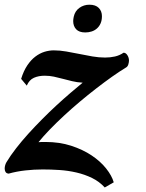

<svg xmlns="http://www.w3.org/2000/svg" viewBox="-53 -747 631 832"><path d="M482.4 -518.6Q492.2 -518.6 499 -507.8Q505.9 -497.1 505.9 -484.4Q505.9 -477.5 503.2 -468.3Q500.5 -459 494.1 -455.1Q465.8 -438 432.6 -414.6Q399.4 -391.1 363.8 -363.5Q328.1 -335.9 292.2 -305.7Q256.3 -275.4 223.6 -245.1Q190.9 -214.8 162.6 -185.5Q134.3 -156.2 113.8 -130.9Q121.6 -131.8 129.2 -131.8Q136.7 -131.8 144 -131.8Q204.6 -131.8 255.1 -115.5Q305.7 -99.1 344 -73.5Q382.3 -47.9 407 -16.8Q431.6 14.2 439.9 43L400.9 65.4Q377.4 39.6 345.7 24.2Q314 8.8 278.1 0.5Q242.2 -7.8 204.6 -10.3Q167 -12.7 131.8 -12.7Q94.2 -12.7 56.9 -8.5Q19.5 -4.4 -15.6 5.4Q-25.4 4.4 -29.1 -2Q-32.7 -8.3 -32.7 -16.6Q-32.7 -23.9 -30.5 -31.2Q-28.3 -38.6 -25.4 -43.5Q-7.8 -72.8 16.6 -104.2Q41 -135.7 69.8 -167.5Q98.6 -199.2 129.9 -230.7Q161.1 -262.2 192.1 -290.8Q223.1 -319.3 252.2 -344.2Q281.2 -369.1 305.2 -388.7Q280.3 -390.1 259.3 -395.3Q238.3 -400.4 219 -405.5Q199.7 -410.6 180.7 -414.8Q161.6 -418.9 140.6 -418.9Q114.3 -418.9 94 -409.9Q73.7 -400.9 63 -376L38.6 -405.3Q49.3 -439.9 65.2 -463.6Q81.1 -487.3 100.1 -501.7Q119.1 -516.1 139.6 -522.5Q160.2 -528.8 180.2 -528.8Q206.1 -528.8 234.1 -523.9Q262.2 -519 290.8 -513.2Q319.3 -507.3 347.7 -502.4Q376 -497.6 402.3 -497.6Q424.8 -497.6 445.1 -502.2Q465.3 -506.8 482.4 -518.6ZM266.6 -674.8Q272 -699.2 291 -712.9Q310.1 -726.6 334.5 -726.6Q361.3 -726.6 375 -712.6Q388.7 -698.7 388.7 -676.8Q388.7 -658.7 382.8 -645.5Q377 -632.3 366.9 -623.5Q356.9 -614.7 344 -610.6Q331.1 -606.4 316.4 -606.4Q290 -606.4 277.1 -620.1Q264.2 -633.8 264.2 -655.8Q264.2 -663.6 266.6 -674.8Z"/></svg>

Font: Arian AMU Serif
Style: Bold Italic
Weight: 700
Italic angle: -15°
Designer: Ruben Hakobyan (Tarumian)
Foundry: Ruben Hakobyan (Tarumian)
Version: Version 1.002